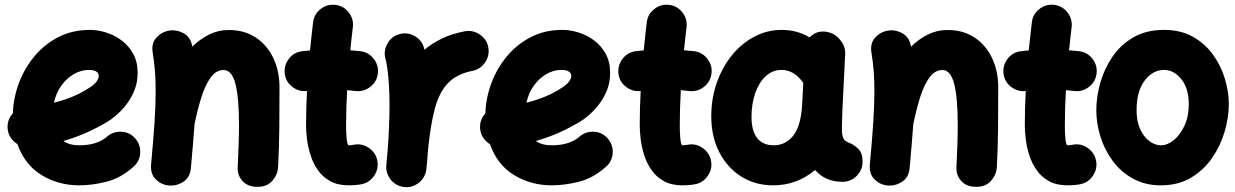

<svg xmlns="http://www.w3.org/2000/svg" viewBox="-20 -697 5153 801"><path d="M537.6 -2Q485.4 45.4 425.5 60.8Q365.7 76.2 310.1 76.2Q224.6 76.2 154.1 33.7Q83.5 -8.8 52.7 -95.7Q35.6 -106 24.4 -123Q13.2 -140.1 11.7 -161.6Q9.3 -197.8 33.7 -224.1Q35.6 -287.1 58.3 -348.9Q81.1 -410.6 122.8 -461.2Q164.6 -511.7 223.1 -542Q281.7 -572.3 355.5 -572.3Q387.7 -572.3 422.4 -561.5Q457 -550.8 487.1 -528.6Q517.1 -506.3 535.6 -472.7Q554.2 -439 554.2 -393.1Q554.2 -352.5 540.3 -318.8Q526.4 -285.2 505.6 -259Q484.9 -232.9 464.1 -215.6Q443.4 -198.2 429.7 -189.9Q384.8 -163.1 338.9 -142.8Q293 -122.6 244.6 -108.9Q270 -90.8 310.1 -90.8Q349.1 -90.8 378.2 -100.3Q407.2 -109.9 425.3 -126Q451.2 -148.9 485.8 -147.5Q520.5 -146 543.5 -120.1Q566.4 -94.7 564.9 -59.8Q563.5 -24.9 537.6 -2ZM350.6 -405.3Q318.8 -405.3 288.8 -388.2Q258.8 -371.1 236.3 -340.3Q213.9 -309.6 205.1 -268.6Q280.3 -287.1 337.4 -321.3Q372.1 -341.8 382.1 -355.7Q392.1 -369.6 392.1 -378.9Q392.1 -405.3 350.6 -405.3Z M610.4 -11.7Q620.1 -116.2 624.8 -188.7Q629.4 -261.2 629.4 -315.9Q629.4 -361.8 626.5 -399.7Q623.5 -437.5 617.2 -476.1Q610.8 -514.2 630.4 -537.6Q649.9 -561 678.2 -567.9Q710.9 -575.7 743.2 -559.8Q775.4 -543.9 782.2 -502.4Q814 -533.7 852.1 -552.7Q890.1 -571.8 934.6 -571.8Q1000 -571.8 1047.4 -540.3Q1094.7 -508.8 1120.4 -454.6Q1146 -400.4 1146 -332.5Q1146 -252.9 1145.3 -167.5Q1144.5 -82 1140.1 0.5Q1138.2 31.7 1116.2 57.1Q1094.2 82.5 1054.2 82.5Q1013.2 82.5 991.5 57.9Q969.7 33.2 971.7 1Q974.1 -49.3 975.6 -93.3Q977.1 -137.2 977.1 -174.8Q977.1 -290 962.2 -347.4Q947.3 -404.8 913.1 -404.8Q881.3 -404.8 858.6 -373.3Q835.9 -341.8 819.8 -290.3Q803.7 -238.8 791.5 -178.2V-177.2Q788.6 -138.2 784.9 -93.3Q781.2 -48.3 776.4 3.9Q772.9 43.9 743.9 62Q714.8 80.1 683.1 76.7Q652.8 73.7 629.9 51.3Q606.9 28.8 610.4 -11.7Z M1556.2 -389.6Q1551.8 -355.5 1524.2 -334.2Q1496.6 -313 1462.4 -317.4Q1445.8 -319.3 1428.2 -320.8Q1426.3 -284.2 1425 -247.3Q1423.8 -210.4 1423.8 -173.3Q1423.8 -140.6 1426.5 -115.7Q1429.2 -90.8 1435.5 -90.8Q1443.8 -90.8 1457 -93.3Q1490.7 -99.6 1519.3 -79.6Q1547.9 -59.6 1554.2 -26.4Q1560.5 7.3 1540.8 36.4Q1521 65.4 1487.3 71.8Q1473.6 74.2 1460.7 75.2Q1447.8 76.2 1435.5 76.2Q1388.7 76.2 1356.9 58.3Q1325.2 40.5 1305.4 11.7Q1285.6 -17.1 1275.1 -50.8Q1264.6 -84.5 1260.7 -116.7Q1256.8 -148.9 1256.8 -173.3Q1256.8 -209.5 1257.8 -245.6Q1258.8 -281.7 1260.7 -317.4Q1227.1 -313.5 1199.5 -334.7Q1171.9 -356 1168 -390.1Q1164.1 -424.3 1185.3 -451.9Q1206.5 -479.5 1240.7 -483.4Q1256.8 -485.4 1273.4 -486.8Q1276.4 -516.1 1279.5 -545.4Q1282.7 -574.7 1286.1 -603.5Q1290 -637.7 1317.4 -659.2Q1344.7 -680.7 1378.9 -676.8Q1413.1 -672.9 1434.6 -645.5Q1456.1 -618.2 1452.1 -584Q1449.2 -559.6 1446.5 -535.6Q1443.8 -511.7 1441.4 -487.3Q1463.4 -485.8 1483.9 -483.4Q1518.1 -479 1539.3 -451.4Q1560.5 -423.8 1556.2 -389.6Z M1667 83.5Q1657.2 82.5 1647.9 79.1Q1647.9 79.1 1647.5 79.1Q1647 78.6 1646 78.6Q1613.3 65.9 1599.1 34.2Q1599.1 34.2 1598.6 34.2Q1598.6 33.7 1598.1 32.7Q1589.4 13.2 1591.8 -8.3Q1592.3 -11.2 1592.3 -14.6Q1593.8 -30.8 1595.2 -47.6Q1596.7 -64.5 1598.1 -81.1Q1601.1 -122.6 1603 -168.7Q1605 -214.8 1605 -259.8Q1605 -320.8 1600.1 -373.8Q1595.2 -426.8 1588.4 -450.2Q1579.1 -482.9 1595.7 -513.9Q1612.3 -544.9 1645 -554.2Q1677.7 -564 1708.5 -547.4Q1739.3 -530.8 1748.5 -498Q1750 -493.7 1751 -489.7Q1782.7 -516.6 1824 -536.4Q1865.2 -556.2 1918.5 -566.4Q1952.1 -572.8 1981.4 -553.2Q2010.7 -533.7 2017.1 -500Q2023.4 -466.3 2003.9 -437Q1984.4 -407.7 1950.7 -401.4Q1883.8 -388.2 1847.2 -348.4Q1810.5 -308.6 1793 -239.7Q1775.4 -170.9 1765.6 -71.3Q1762.7 -28.3 1758.8 8.3Q1757.8 18.1 1754.4 27.3Q1754.4 27.3 1754.4 27.8Q1753.9 28.3 1753.9 29.3Q1741.2 62 1709.5 76.2Q1709.5 76.2 1709.5 76.7Q1709 76.7 1708 77.1Q1688.5 85.9 1667 83.5Z M2508.8 -2Q2456.5 45.4 2396.7 60.8Q2336.9 76.2 2281.2 76.2Q2195.8 76.2 2125.2 33.7Q2054.7 -8.8 2023.9 -95.7Q2006.8 -106 1995.6 -123Q1984.4 -140.1 1982.9 -161.6Q1980.5 -197.8 2004.9 -224.1Q2006.8 -287.1 2029.5 -348.9Q2052.2 -410.6 2094 -461.2Q2135.7 -511.7 2194.3 -542Q2252.9 -572.3 2326.7 -572.3Q2358.9 -572.3 2393.6 -561.5Q2428.2 -550.8 2458.3 -528.6Q2488.3 -506.3 2506.8 -472.7Q2525.4 -439 2525.4 -393.1Q2525.4 -352.5 2511.5 -318.8Q2497.6 -285.2 2476.8 -259Q2456.1 -232.9 2435.3 -215.6Q2414.6 -198.2 2400.9 -189.9Q2356 -163.1 2310.1 -142.8Q2264.2 -122.6 2215.8 -108.9Q2241.2 -90.8 2281.2 -90.8Q2320.3 -90.8 2349.4 -100.3Q2378.4 -109.9 2396.5 -126Q2422.4 -148.9 2457 -147.5Q2491.7 -146 2514.6 -120.1Q2537.6 -94.7 2536.1 -59.8Q2534.7 -24.9 2508.8 -2ZM2321.8 -405.3Q2290 -405.3 2260 -388.2Q2230 -371.1 2207.5 -340.3Q2185.1 -309.6 2176.3 -268.6Q2251.5 -287.1 2308.6 -321.3Q2343.3 -341.8 2353.3 -355.7Q2363.3 -369.6 2363.3 -378.9Q2363.3 -405.3 2321.8 -405.3Z M2948.2 -389.6Q2943.8 -355.5 2916.3 -334.2Q2888.7 -313 2854.5 -317.4Q2837.9 -319.3 2820.3 -320.8Q2818.4 -284.2 2817.1 -247.3Q2815.9 -210.4 2815.9 -173.3Q2815.9 -140.6 2818.6 -115.7Q2821.3 -90.8 2827.6 -90.8Q2835.9 -90.8 2849.1 -93.3Q2882.8 -99.6 2911.4 -79.6Q2939.9 -59.6 2946.3 -26.4Q2952.6 7.3 2932.9 36.4Q2913.1 65.4 2879.4 71.8Q2865.7 74.2 2852.8 75.2Q2839.8 76.2 2827.6 76.2Q2780.8 76.2 2749 58.3Q2717.3 40.5 2697.5 11.7Q2677.7 -17.1 2667.2 -50.8Q2656.7 -84.5 2652.8 -116.7Q2648.9 -148.9 2648.9 -173.3Q2648.9 -209.5 2649.9 -245.6Q2650.9 -281.7 2652.8 -317.4Q2619.1 -313.5 2591.6 -334.7Q2564 -356 2560.1 -390.1Q2556.2 -424.3 2577.4 -451.9Q2598.6 -479.5 2632.8 -483.4Q2648.9 -485.4 2665.5 -486.8Q2668.5 -516.1 2671.6 -545.4Q2674.8 -574.7 2678.2 -603.5Q2682.1 -637.7 2709.5 -659.2Q2736.8 -680.7 2771 -676.8Q2805.2 -672.9 2826.7 -645.5Q2848.1 -618.2 2844.2 -584Q2841.3 -559.6 2838.6 -535.6Q2835.9 -511.7 2833.5 -487.3Q2855.5 -485.8 2876 -483.4Q2910.2 -479 2931.4 -451.4Q2952.6 -423.8 2948.2 -389.6Z M3494.6 61.5Q3423.3 61.5 3380.4 12.2Q3304.7 76.2 3205.1 76.2Q3130.9 76.2 3072.5 39.6Q3014.2 2.9 2980.7 -62.3Q2947.3 -127.4 2947.3 -211.9Q2947.3 -285.6 2970 -350.8Q2992.7 -416 3033 -465.8Q3073.2 -515.6 3126.7 -543.9Q3180.2 -572.3 3242.2 -572.3Q3304.7 -572.3 3357.9 -541Q3385.3 -570.3 3426.3 -564.5Q3460.9 -559.6 3484.4 -531.5Q3507.8 -503.4 3505.9 -470.2L3494.6 -241.7Q3494.1 -228 3493.4 -208.3Q3492.7 -188.5 3492.4 -170.7Q3492.2 -152.8 3492.7 -143.6Q3493.7 -129.9 3499 -118.9Q3504.4 -107.9 3522.5 -101.1Q3542.5 -93.8 3560.5 -76.2Q3578.6 -58.6 3578.6 -22Q3578.6 12.2 3554 36.9Q3529.3 61.5 3494.6 61.5ZM3207.5 -90.8Q3257.8 -90.8 3289.8 -131.6Q3321.8 -172.4 3326.7 -263.7Q3326.7 -264.2 3326.7 -265.1L3331.1 -351.1Q3293.5 -405.3 3240.2 -405.3Q3203.1 -405.3 3174.8 -379.4Q3146.5 -353.5 3130.9 -309.1Q3115.2 -264.6 3115.2 -209.5Q3115.2 -150.4 3139.2 -120.6Q3163.1 -90.8 3207.5 -90.8Z M3608.9 -11.7Q3618.7 -116.2 3623.3 -188.7Q3627.9 -261.2 3627.9 -315.9Q3627.9 -361.8 3625 -399.7Q3622.1 -437.5 3615.7 -476.1Q3609.4 -514.2 3628.9 -537.6Q3648.4 -561 3676.8 -567.9Q3709.5 -575.7 3741.7 -559.8Q3773.9 -543.9 3780.8 -502.4Q3812.5 -533.7 3850.6 -552.7Q3888.7 -571.8 3933.1 -571.8Q3998.5 -571.8 4045.9 -540.3Q4093.3 -508.8 4118.9 -454.6Q4144.5 -400.4 4144.5 -332.5Q4144.5 -252.9 4143.8 -167.5Q4143.1 -82 4138.7 0.5Q4136.7 31.7 4114.7 57.1Q4092.8 82.5 4052.7 82.5Q4011.7 82.5 3990 57.9Q3968.3 33.2 3970.2 1Q3972.7 -49.3 3974.1 -93.3Q3975.6 -137.2 3975.6 -174.8Q3975.6 -290 3960.7 -347.4Q3945.8 -404.8 3911.6 -404.8Q3879.9 -404.8 3857.2 -373.3Q3834.5 -341.8 3818.4 -290.3Q3802.2 -238.8 3790 -178.2V-177.2Q3787.1 -138.2 3783.4 -93.3Q3779.8 -48.3 3774.9 3.9Q3771.5 43.9 3742.4 62Q3713.4 80.1 3681.6 76.7Q3651.4 73.7 3628.4 51.3Q3605.5 28.8 3608.9 -11.7Z M4554.7 -389.6Q4550.3 -355.5 4522.7 -334.2Q4495.1 -313 4460.9 -317.4Q4444.3 -319.3 4426.8 -320.8Q4424.8 -284.2 4423.6 -247.3Q4422.4 -210.4 4422.4 -173.3Q4422.4 -140.6 4425 -115.7Q4427.7 -90.8 4434.1 -90.8Q4442.4 -90.8 4455.6 -93.3Q4489.3 -99.6 4517.8 -79.6Q4546.4 -59.6 4552.7 -26.4Q4559.1 7.3 4539.3 36.4Q4519.5 65.4 4485.8 71.8Q4472.2 74.2 4459.2 75.2Q4446.3 76.2 4434.1 76.2Q4387.2 76.2 4355.5 58.3Q4323.7 40.5 4304 11.7Q4284.2 -17.1 4273.7 -50.8Q4263.2 -84.5 4259.3 -116.7Q4255.4 -148.9 4255.4 -173.3Q4255.4 -209.5 4256.3 -245.6Q4257.3 -281.7 4259.3 -317.4Q4225.6 -313.5 4198 -334.7Q4170.4 -356 4166.5 -390.1Q4162.6 -424.3 4183.8 -451.9Q4205.1 -479.5 4239.3 -483.4Q4255.4 -485.4 4272 -486.8Q4274.9 -516.1 4278.1 -545.4Q4281.2 -574.7 4284.7 -603.5Q4288.6 -637.7 4315.9 -659.2Q4343.3 -680.7 4377.4 -676.8Q4411.6 -672.9 4433.1 -645.5Q4454.6 -618.2 4450.7 -584Q4447.8 -559.6 4445.1 -535.6Q4442.4 -511.7 4439.9 -487.3Q4461.9 -485.8 4482.4 -483.4Q4516.6 -479 4537.8 -451.4Q4559.1 -423.8 4554.7 -389.6Z M4836.4 -572.3Q4905.8 -572.3 4956.5 -543.7Q5007.3 -515.1 5040.5 -469Q5073.7 -422.9 5090.1 -368.4Q5106.4 -314 5106.4 -262.7Q5106.4 -206.5 5088.9 -147.2Q5071.3 -87.9 5036.1 -37.1Q5001 13.7 4947.8 44.9Q4894.5 76.2 4823.2 76.2Q4757.3 76.2 4706.8 48.3Q4656.2 20.5 4622.3 -25.4Q4588.4 -71.3 4571 -126.7Q4553.7 -182.1 4553.7 -237.3Q4553.7 -293 4570.3 -351.6Q4586.9 -410.2 4621.1 -460.4Q4655.3 -510.7 4709 -541.5Q4762.7 -572.3 4836.4 -572.3ZM4836.4 -405.3Q4789.1 -405.3 4755.4 -360.8Q4721.7 -316.4 4721.7 -237.3Q4721.7 -189.9 4737.1 -157.2Q4752.4 -124.5 4775.9 -107.7Q4799.3 -90.8 4823.2 -90.8Q4850.1 -90.8 4877 -112.5Q4903.8 -134.3 4921.6 -172.9Q4939.5 -211.4 4939.5 -262.7Q4939.5 -328.1 4908.4 -366.7Q4877.4 -405.3 4836.4 -405.3Z"/></svg>

Font: Mikhak-FD Black
Style: Regular
Weight: 900
Designer: Amin Abedi
Version: Version 3.2